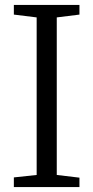

<svg xmlns="http://www.w3.org/2000/svg" viewBox="-20 -763 381 783"><path d="M129.5 -49.5V-692L36.5 -703.5V-743H304V-703.5L211.5 -692V-49.5L304 -38.5V0H36.5V-39.5Z"/></svg>

Font: Merriweather 36pt Light
Style: Regular
Weight: 300
Designer: Eben Sorkin
Foundry: Eben Sorkin
Version: Version 2.100